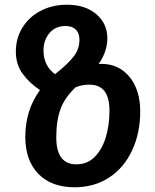

<svg xmlns="http://www.w3.org/2000/svg" viewBox="-20 -777 654 812"><path d="M573 -306Q573 -215 539 -141.5Q505 -68 442 -26.5Q379 15 296 15Q197 15 142 -42Q87 -99 87 -198Q87 -311 149 -396Q103 -427 75 -466Q47 -505 47 -559Q47 -615 75 -660.5Q103 -706 152.5 -731.5Q202 -757 263 -757Q341 -757 387.5 -717Q434 -677 434 -615Q434 -559 397 -506Q401 -507 407 -507Q483 -507 528 -451.5Q573 -396 573 -306ZM164 -564Q164 -499 213 -463Q215 -466 221 -470Q270 -509 293 -540Q316 -571 316 -609Q316 -637 300.5 -652Q285 -667 257 -667Q214 -667 189 -637Q164 -607 164 -564ZM443 -307Q443 -364 422 -391.5Q401 -419 357 -419Q328 -419 300 -408Q254 -365 236 -316Q218 -267 218 -196Q218 -82 303 -82Q350 -82 381.5 -114.5Q413 -147 428 -198.5Q443 -250 443 -307Z"/></svg>

Font: FiraGO Medium
Style: Italic
Weight: 500
Italic angle: -8°
Designer: bBox Type GmbH
Foundry: bBox Type GmbH
Version: Version 1.001